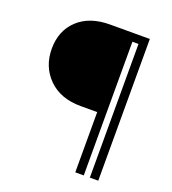

<svg xmlns="http://www.w3.org/2000/svg" viewBox="-136 -852 854 955"><g transform="rotate(20 290.5 -375.0)"><path d="M283.7 -750H493.2V0H448.7V-707.5H416.5V0H371.6V-318.8H283.7Q176.8 -318.8 114 -381.1Q51.3 -443.4 51.3 -538.6Q51.3 -633.8 113.3 -691.9Q175.3 -750 283.7 -750Z"/></g></svg>

Font: Spartan MB
Style: Regular
Weight: 400
Designer: Matt Bailey, Mirko Velimirovic
Foundry: Matt Bailey
Version: Version 1.005